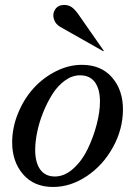

<svg xmlns="http://www.w3.org/2000/svg" viewBox="-20 -740 543 770"><path d="M308.1 -480Q385.7 -480 429.4 -429.4Q473.1 -378.9 473.1 -301.8Q473.1 -222.2 433.1 -149.7Q393.1 -77.1 328.1 -33.7Q263.2 9.8 192.9 9.8Q116.2 9.8 72.5 -41Q28.8 -91.8 28.8 -168.9Q28.8 -228.5 52.5 -286.1Q76.2 -343.8 114.5 -386Q152.8 -428.2 204.1 -454.1Q255.4 -480 308.1 -480ZM200.2 -32.2Q239.3 -32.2 274.4 -64.2Q309.6 -96.2 332 -143.1Q354.5 -189.9 367.7 -240.7Q380.9 -291.5 380.9 -332Q380.9 -382.8 360.6 -410.4Q340.3 -438 300.8 -438Q269.5 -438 240.5 -417Q211.4 -396 190.4 -362.8Q169.4 -329.6 153.3 -289.8Q137.2 -250 129.2 -210.7Q121.1 -171.4 121.1 -139.2Q121.1 -87.9 141.4 -60.1Q161.6 -32.2 200.2 -32.2ZM397 -535.2H393.1L222.2 -631.8Q201.2 -644 195.6 -665.3Q189.9 -686.5 201.9 -703.4Q213.9 -720.2 237.8 -720.2Q254.9 -720.2 268.1 -710.9Q281.2 -701.7 295.9 -680.2Z"/></svg>

Font: Redaction
Style: Italic
Weight: 400
Designer: Jeremy Mickel / Forest Young
Foundry: MCKL
Version: Version 2.001;hotconv 1.0.113;makeotfexe 2.5.65598 DEVELOPME